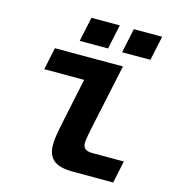

<svg xmlns="http://www.w3.org/2000/svg" viewBox="-107 -808 814 898"><g transform="rotate(15 300.0 -359.0)"><path d="M328.8 0Q261.4 0 233.3 -24.4Q205.2 -48.8 205.2 -96.8Q205.2 -125.2 211.7 -160.4Q218.2 -195.6 226.6 -234.4L279.4 -485.2L325.6 -428.4H74.4L97 -536H426.6L361.4 -230Q356.2 -205.2 351.7 -181.5Q347.2 -157.8 347.2 -143.2Q347.2 -126 358 -116.8Q368.8 -107.6 395.2 -107.6H545.6L523 0ZM200.2 -599.2 225.4 -717.6H362.6L337.4 -599.2ZM405.4 -599.2 430.6 -717.6H567.8L542.6 -599.2Z"/></g></svg>

Font: Geist Mono
Style: Italic
Weight: 400
Italic angle: -12°
Monospace: yes
Designer: Basement.studio, Andrés Briganti, Mateo Zaragoza
Foundry: Basement.studio, Vercel, Andrés Briganti, Guido Ferreyra, Mateo Zaragoza
Version: Version 1.500